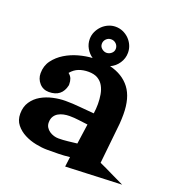

<svg xmlns="http://www.w3.org/2000/svg" viewBox="-138 -860 918 995"><g transform="rotate(20 321.0 -362.5)"><path d="M366.2 -221.7Q340.8 -224.6 315.4 -228Q290 -231.4 264.6 -231.4Q248 -231.4 231.9 -228Q215.8 -224.6 202.6 -216.8Q189.5 -209 181.6 -195.8Q173.8 -182.6 173.8 -163.1Q173.8 -148.4 180.7 -137.2Q187.5 -126 198.7 -118.2Q210 -110.4 223.1 -106.4Q236.3 -102.5 249 -102.5Q274.4 -102.5 300.3 -105.5Q326.2 -108.4 350.6 -111.3ZM436.5 -642.6Q436.5 -611.3 418.9 -585Q401.4 -558.6 373 -545.9Q445.3 -528.3 484.4 -477.1Q523.4 -425.8 523.4 -334Q523.4 -321.3 522.9 -308.6Q522.5 -295.9 521.5 -283.2L498 -58.6Q535.2 -42 570.3 -24.4Q605.5 -6.8 641.6 9.8L332 22.5L338.9 -32.2Q307.6 -28.3 276.4 -27.8Q245.1 -27.3 213.9 -27.3Q185.5 -27.3 151.4 -34.2Q117.2 -41 87.9 -56.2Q58.6 -71.3 39.1 -95.7Q19.5 -120.1 19.5 -155.3Q19.5 -194.3 38.1 -221.7Q56.6 -249 85.4 -265.6Q114.3 -282.2 149.4 -290Q184.6 -297.9 217.8 -297.9Q258.8 -297.9 297.9 -293.9Q336.9 -290 377 -287.1Q378.9 -299.8 379.9 -313Q380.9 -326.2 380.9 -339.8Q380.9 -366.2 376.5 -391.6Q372.1 -417 360.8 -437Q349.6 -457 329.6 -468.8Q309.6 -480.5 278.3 -480.5Q249 -480.5 225.1 -471.2Q201.2 -461.9 182.6 -439.5Q196.3 -428.7 201.2 -415.5Q206.1 -402.3 206.1 -385.7V-379.9Q191.4 -311.5 120.1 -311.5Q87.9 -311.5 67.4 -334.5Q46.9 -357.4 46.9 -388.7Q46.9 -429.7 69.3 -460Q91.8 -490.2 125.5 -510.7Q159.2 -531.2 198.7 -542Q238.3 -552.7 273.4 -554.7Q252 -569.3 238.8 -592.3Q225.6 -615.2 225.6 -642.6Q225.6 -664.1 234.4 -683.1Q243.2 -702.1 257.8 -716.8Q272.5 -731.4 291.5 -739.7Q310.5 -748 331.1 -748Q352.5 -748 371.6 -739.7Q390.6 -731.4 405.3 -716.8Q419.9 -702.1 428.2 -683.1Q436.5 -664.1 436.5 -642.6ZM370.1 -640.6Q370.1 -656.2 358.9 -667.5Q347.7 -678.7 331.1 -678.7Q315.4 -678.7 304.2 -667.5Q293 -656.2 293 -640.6Q293 -625 305.2 -614.7Q317.4 -604.5 331.1 -604.5Q345.7 -604.5 357.9 -614.7Q370.1 -625 370.1 -640.6Z"/></g></svg>

Font: Fontdiner Swanky
Style: Regular
Weight: 400
Designer: Font Diner, Inc
Foundry: Font Diner, Inc
Version: Version 1.000